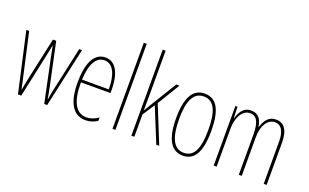

<svg xmlns="http://www.w3.org/2000/svg" viewBox="-85 -1172 2564 1594"><g transform="rotate(20 1197.0 -375.0)"><path d="M278 -390 360 0H386L502 -527H477L395 -151C387 -115 385 -105 375 -47H373C368 -82 361 -120 353 -156L274 -527H245L166 -163C158 -126 147 -73 144 -48H142C134 -83 127 -118 118 -157L35 -527H10L128 0H157L241 -390C248 -421 254 -453 259 -482H260C265 -453 271 -422 278 -390Z M707 -537C606 -537 559 -429 559 -264C559 -94 611 10 726 10C767 10 802 -3 830 -22V-52C795 -27 761 -15 726 -15C631 -15 584 -106 585 -273H846V-301C846 -421 812 -537 707 -537ZM707 -512C790 -512 823 -414 822 -297H586C592 -442 637 -512 707 -512Z M989 0V-760H963V0Z M1156 -361V-760H1130V0H1156V-197L1226 -304L1350 0H1376L1243 -329L1363 -527H1335L1187 -285C1175 -266 1169 -255 1156 -233H1155C1156 -278 1156 -314 1156 -361Z M1740 -264C1740 -433 1698 -537 1585 -537C1479 -537 1429 -444 1429 -266C1429 -80 1483 10 1587 10C1689 10 1740 -77 1740 -264ZM1455 -266C1455 -424 1493 -512 1585 -512C1681 -512 1714 -418 1714 -265C1714 -94 1674 -15 1586 -15C1496 -15 1455 -102 1455 -266Z M2215 -537C2149 -537 2119 -491 2099 -431H2096C2089 -486 2063 -537 1995 -537C1920 -537 1896 -474 1881 -428H1879L1876 -527H1857V0H1883V-337C1883 -422 1918 -513 1995 -513C2042 -513 2079 -479 2079 -355V0H2105V-341C2105 -444 2149 -513 2214 -513C2262 -513 2299 -475 2299 -372V0H2325V-374C2325 -487 2283 -537 2215 -537Z"/></g></svg>

Font: Noto Sans Myanmar ExtraCondensed Thin
Style: Regular
Weight: 100
Width: 2
Designer: Monotype Design Team
Foundry: Monotype Imaging Inc.
Version: Version 2.107